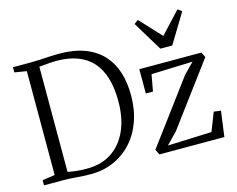

<svg xmlns="http://www.w3.org/2000/svg" viewBox="-112 -992 1439 1168"><g transform="rotate(-15 608.0 -407.5)"><path d="M318 8Q297.5 8 275.8 6.8Q254 5.5 231.8 3.8Q209.5 2 189.2 1Q169 0 151.5 0H30.5V-32.5L109.5 -44V-698L34 -710.5V-743H150.5Q177 -743 205.8 -744.8Q234.5 -746.5 264.2 -748.2Q294 -750 323.5 -750Q419.5 -750 488 -723.8Q556.5 -697.5 600 -649.8Q643.5 -602 663.8 -536.8Q684 -471.5 684 -393.5Q684 -302 657 -227.5Q630 -153 580.5 -100Q531 -47 464.2 -18.8Q397.5 9.5 318 8ZM315.5 -30.5Q402 -31 465.8 -73Q529.5 -115 564.8 -192.8Q600 -270.5 600 -378.5Q600 -462.5 580.8 -525.2Q561.5 -588 523.8 -629.2Q486 -670.5 429.8 -691.2Q373.5 -712 299 -712Q276.5 -712 255.2 -710.2Q234 -708.5 216.8 -706.8Q199.5 -705 190 -704.5V-42.5Q208.5 -38 230 -35.2Q251.5 -32.5 273.5 -31.2Q295.5 -30 315.5 -30.5ZM1098 -493 837.5 -484 818.5 -379.5H773.5V-532.5H1164.5L1180.5 -500L890 -109.5L821.5 -39L1098.5 -49.5L1144 -166L1188 -160L1166.5 0H757.5L741 -33.5L1033.5 -427ZM929.5 -620 817 -805.5 842 -824.5 967 -690 1092 -824.5 1117 -805.5 1004.5 -620Z"/></g></svg>

Font: Merriweather 72pt Light
Style: Regular
Weight: 300
Version: Version 2.100